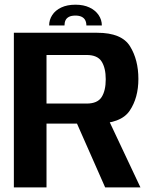

<svg xmlns="http://www.w3.org/2000/svg" viewBox="-20 -818 673 838"><path d="M40.5 0H183V-278.5H398.5Q508 -278.5 546 -334.8Q584 -391 584 -473.5Q584 -557 547.5 -616Q511 -675 404.5 -675H40.5ZM439 0H593L441 -322.5L299.5 -316ZM183 -366V-578H358Q405.5 -578 423.5 -549.5Q441.5 -521 441.5 -472Q441.5 -422.5 423.5 -394.2Q405.5 -366 358 -366ZM309.5 -797.5Q273 -797.5 247.2 -785.2Q221.5 -773 208 -752.2Q194.5 -731.5 194.5 -707H261.5Q261.5 -720 266 -729.5Q270.5 -739 281 -744.5Q291.5 -750 309.5 -750Q325.5 -750 336.2 -744.8Q347 -739.5 352 -729.8Q357 -720 357 -707H424.5Q424.5 -731.5 410.5 -752.2Q396.5 -773 370.8 -785.2Q345 -797.5 309.5 -797.5Z"/></svg>

Font: Anybody UltraCondensed Thin SemiBold
Style: Regular
Weight: 600
Version: Version 1.111